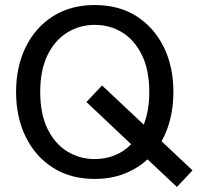

<svg xmlns="http://www.w3.org/2000/svg" viewBox="-20 -700 786 764"><path d="M357 12Q261 12 191 -32.5Q121 -77 82.5 -155Q44 -233 44 -334Q44 -435 82.5 -513Q121 -591 191 -635.5Q261 -680 357 -680Q453 -680 523 -635.5Q593 -591 631.5 -513Q670 -435 670 -334Q670 -278 658 -228.5Q646 -179 623 -138L746 -22L684 44L567 -66Q527 -29 474 -8.5Q421 12 357 12ZM357 -67Q399 -67 436.5 -82Q474 -97 502 -126L324 -294L386 -360L552 -204Q563 -232 568.5 -264.5Q574 -297 574 -334Q574 -421 545 -480.5Q516 -540 467 -570.5Q418 -601 357 -601Q297 -601 247.5 -570.5Q198 -540 169 -480.5Q140 -421 140 -334Q140 -247 169 -187.5Q198 -128 247.5 -97.5Q297 -67 357 -67Z"/></svg>

Font: Atkinson Hyperlegible Next
Style: Regular
Weight: 400
Designer: Elliott Scott, Megan Eiswerth, Linus Boman, Theodore Petrosky, Letters from Sweden
Foundry: Applied Design Works, Letters from Sweden
Version: Version 2.001